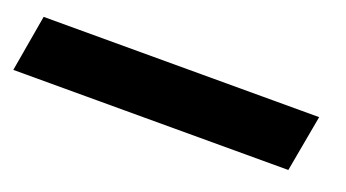

<svg xmlns="http://www.w3.org/2000/svg" viewBox="-42 -64 667 370"><g transform="rotate(20 291.5 121.0)"><path d="M-15 179 5 63H570L549 179Z"/></g></svg>

Font: Tomorrow SemiBold
Style: Italic
Weight: 600
Italic angle: -10°
Designer: Tony de Marco, Monica Rizzolli
Foundry: Just in Type
Version: Version 2.002